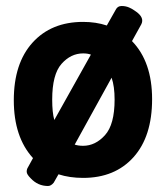

<svg xmlns="http://www.w3.org/2000/svg" viewBox="-20 -583 553 640"><path d="M90 -56Q26 -126 26 -249Q26 -372 88.5 -441Q151 -510 257 -510Q300 -510 336 -498L366 -551Q372 -563 385.5 -563Q399 -563 410.5 -558Q422 -553 434 -544Q462 -524 451 -502L420 -446Q487 -377 487 -252.5Q487 -128 425 -59Q363 10 257 10Q212 10 175 -2L159 26Q150 37 140 37Q106 37 82 11Q69 -2 69 -10.5Q69 -19 73 -25ZM362 -251Q362 -295 352 -324L229 -101Q241 -97 257 -97Q298 -97 330 -132.5Q362 -168 362 -251ZM154 -251Q154 -208 161 -183L283 -401Q272 -405 257 -405Q216 -405 185 -370Q154 -335 154 -251Z"/></svg>

Font: Lilita One Rus
Style: Regular
Weight: 400
Designer: Juan Montoreano
Foundry: Juan Montoreano
Version: Version 1.002